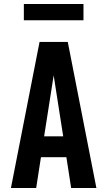

<svg xmlns="http://www.w3.org/2000/svg" viewBox="-20 -946 540 966"><path d="M35 0 179 -735H321L465 0H338L314 -155H186L162 0ZM298 -260 262 -490Q259 -509 256 -528.5Q253 -548 250 -567Q247 -548 244 -528.5Q241 -509 238 -490L202 -260ZM100 -844V-926H400V-844Z"/></svg>

Font: Iosevka Extrabold
Style: Regular
Weight: 800
Monospace: yes
Designer: Belleve Invis
Foundry: Belleve Invis
Version: Version 32.5.0; ttfautohint (v1.8.4)